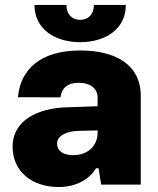

<svg xmlns="http://www.w3.org/2000/svg" viewBox="-20 -750 641 780"><path d="M218.3 9.8C295.9 9.8 347.2 -27.3 370.1 -66.4H380.4L391.1 0H551.8V-360.8C551.8 -488.3 447.8 -544.9 306.6 -544.9C141.1 -544.9 63 -465.8 52.7 -355L225.6 -354.5C231 -393.6 255.4 -413.6 299.3 -413.6C350.1 -413.6 376.5 -388.2 376.5 -354.5V-318.4L248.5 -314C137.2 -310.1 31.2 -263.7 31.2 -153.8C31.2 -52.2 111.3 9.8 218.3 9.8ZM120.1 -730C120.1 -629.9 205.6 -578.6 305.7 -578.6C405.8 -578.6 491.2 -629.9 491.2 -730H361.3C361.3 -687 334 -669.4 305.7 -669.4C277.3 -669.4 250 -687 250 -730ZM211.9 -167.5C211.9 -197.3 249.5 -217.3 297.4 -218.3L376.5 -220.2V-210.9C376.5 -160.2 339.4 -119.6 277.3 -119.6C240.2 -119.6 211.9 -134.3 211.9 -167.5Z"/></svg>

Font: Wand UI Pro Black
Style: Regular
Weight: 900
Designer: Andreas Faust
Version: Version 1.003;FEAKit 1.0